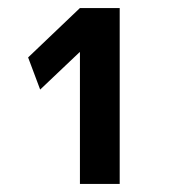

<svg xmlns="http://www.w3.org/2000/svg" viewBox="-20 -750 430 478"><path d="M178 -620 80 -527 50 -607 179 -730H278V-292H179V-620Z"/></svg>

Font: Mplus 1p Bold
Style: Bold
Weight: 700
Version: Version 1.061